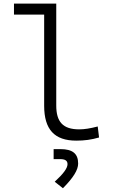

<svg xmlns="http://www.w3.org/2000/svg" viewBox="-20 -752 626 1040"><path d="M393.1 9.8C437.5 9.8 474.1 4.9 516.6 -7.3L509.3 -66.9C467.8 -56.2 437.5 -51.3 409.2 -51.3C319.8 -51.3 284.7 -92.8 284.7 -180.7V-732.4H55.7V-672.9H219.2V-179.2C219.2 -50.8 274.9 9.8 393.1 9.8ZM320.8 267.6C377.4 210.4 403.3 168.5 403.3 133.8C403.3 80.1 373 55.7 307.1 55.7H270.5V109.9H305.7C333 109.9 345.7 118.2 345.7 137.2C345.7 158.7 324.2 188.5 276.4 232.4Z"/></svg>

Font: Cascadia Code Light
Style: Regular
Weight: 300
Monospace: yes
Designer: Aaron Bell
Foundry: Saja Typeworks
Version: Version 2404.023